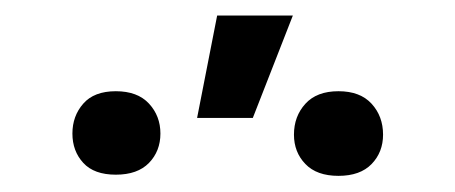

<svg xmlns="http://www.w3.org/2000/svg" viewBox="-20 -838 580 245"><path d="M231.5 -687.5 257.1 -818.2H353.7L302.6 -687.5ZM355.1 -666.2Q355.1 -689.6 369.7 -705.6Q384.2 -721.6 411.9 -721.6Q439.6 -721.6 454.2 -705.6Q468.8 -689.6 468.8 -666.2Q468.8 -643.8 454.2 -628.7Q439.6 -613.6 411.9 -613.6Q384.2 -613.6 369.7 -628.7Q355.1 -643.8 355.1 -666.2ZM72.4 -667.6Q72.4 -690 86.3 -705.8Q100.1 -721.6 127.8 -721.6Q155.5 -721.6 170.1 -705.8Q184.7 -690 184.7 -667.6Q184.7 -645.2 170.1 -630.1Q155.5 -615.1 127.8 -615.1Q100.1 -615.1 86.3 -630.1Q72.4 -645.2 72.4 -667.6Z"/></svg>

Font: Inter UI
Style: Regular
Weight: 400
Designer: Rasmus Andersson
Foundry: rsms
Version: 3.2;8d6f07862